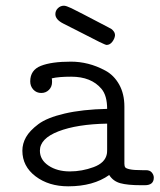

<svg xmlns="http://www.w3.org/2000/svg" viewBox="-20 -655 565 679"><path d="M59.1 -122.1Q59.1 -147 72 -169.9Q85 -192.9 115.5 -215.8Q146 -238.8 208.5 -253.4Q271 -268.1 358.9 -270Q358.9 -316.9 338.9 -340.8Q302.7 -383.8 231.9 -383.8Q187 -383.8 163.1 -377.9Q164.1 -374 164.1 -365.2Q164.1 -348.1 153.1 -337.2Q142.1 -326.2 126 -326.2Q108.9 -326.2 97.9 -338.1Q86.9 -350.1 86.9 -367.2Q86.9 -407.2 124.5 -422.1Q162.1 -437 231 -437Q261.7 -437 291.7 -429.4Q321.8 -421.9 352.3 -405.5Q382.8 -389.2 401.4 -356.2Q419.9 -323.2 419.9 -277.8V-76.2Q419.9 -67.4 422.9 -63.2Q425.8 -59.1 439.5 -56.2Q453.1 -53.2 482.9 -53.2H496.1Q510.3 -53.2 517.1 -44.7Q523.9 -36.1 523.9 -26.9Q523.9 0 492.2 0H479Q431.2 0 405.5 -7.1Q379.9 -14.2 366.2 -36.1Q310.1 3.9 221.2 3.9Q152.3 3.9 105.7 -31.5Q59.1 -66.9 59.1 -122.1ZM121.1 -122.1Q121.1 -89.8 151.6 -69.3Q182.1 -48.8 227.1 -48.8Q270 -48.8 311 -64Q352.1 -79.1 357.9 -110.8Q358.9 -115.7 358.9 -126V-217.8Q252 -215.8 186.5 -190.4Q121.1 -165 121.1 -122.1ZM175.8 -605Q175.8 -617.2 184.8 -626Q193.8 -634.8 206.1 -634.8Q213.9 -634.8 232.4 -626Q251 -617.2 361.8 -559.1Q369.6 -555.2 373.8 -552.5Q377.9 -549.8 382.3 -543.9Q386.7 -538.1 386.7 -529.8Q385.7 -518.6 377.2 -507.3Q368.7 -496.1 356.9 -496.1Q350.1 -496.1 270 -538.1Q231 -558.1 203.6 -571.8Q175.8 -585.9 175.8 -605Z"/></svg>

Font: CMU Typewriter Text
Style: Light
Weight: 200
Version: Version 0.7.0